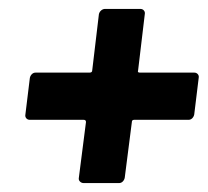

<svg xmlns="http://www.w3.org/2000/svg" viewBox="-20 -527 466 431"><path d="M426 -352 416 -270Q415 -265 411.5 -261.5Q408 -258 403 -258H281Q276 -258 276 -253L260 -128Q259 -123 255.5 -119.5Q252 -116 247 -116H168Q163 -116 159.5 -119.5Q156 -123 157 -128L173 -253Q173 -258 168 -258H47Q42 -258 39 -261.5Q36 -265 37 -270L47 -352Q48 -357 51.5 -360.5Q55 -364 60 -364H181Q187 -364 187 -369L202 -495Q203 -500 207 -503.5Q211 -507 216 -507H295Q300 -507 303 -503.5Q306 -500 305 -495L290 -369Q288 -364 294 -364H416Q421 -364 424 -360.5Q427 -357 426 -352Z"/></svg>

Font: Barlow Condensed
Style: Bold Italic
Weight: 700
Width: 3
Italic angle: -7°
Designer: Jeremy Tribby
Foundry: Tribby Type
Version: Version 1.408